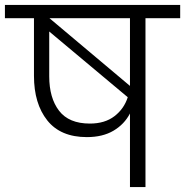

<svg xmlns="http://www.w3.org/2000/svg" viewBox="-49 -760 752 780"><path d="M304 -203Q197 -203 143 -271Q89 -339 89 -452V-686H-29V-740H683V-686H542V0H479V-299Q456 -255 412 -229Q368 -203 304 -203ZM479 -425V-686H152L479 -411Q479 -418 479 -425ZM151 -450Q151 -362 191 -310Q231 -258 316 -258Q377 -258 416 -288Q455 -318 470 -365L151 -632Z"/></svg>

Font: Poppins Light
Style: Regular
Weight: 300
Designer: Ninad Kale (Devanagari), Jonny Pinhorn (Latin)
Version: Version 5.002